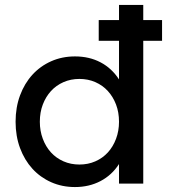

<svg xmlns="http://www.w3.org/2000/svg" viewBox="-20 -742 703 776"><path d="M559 0H461V-79Q432 -34 386 -10Q340 14 283 14Q231 14 187 -5.5Q143 -25 111 -60Q79 -95 61 -143.5Q43 -192 43 -250Q43 -308 61 -356.5Q79 -405 111 -440Q143 -475 187 -494.5Q231 -514 283 -514Q341 -514 386.5 -490Q432 -466 461 -421V-577H379V-661H461V-722H559V-661H635V-577H559ZM301 -77Q336 -77 365.5 -90Q395 -103 416 -126Q437 -149 449 -181Q461 -213 461 -250Q461 -288 449 -319.5Q437 -351 416 -374Q395 -397 365.5 -410Q336 -423 301 -423Q266 -423 236.5 -410Q207 -397 186 -374Q165 -351 153 -319.5Q141 -288 141 -250Q141 -213 153 -181Q165 -149 186 -126Q207 -103 236.5 -90Q266 -77 301 -77Z"/></svg>

Font: NT Somic Medium
Style: Regular
Weight: 500
Designer: Ravid Balaliev — lead type designer, mastering
Michael Voronin — secret advisor, marketing
Ivan Kovalenko — best boy
Foundry: NT Type
Version: Version 0.7